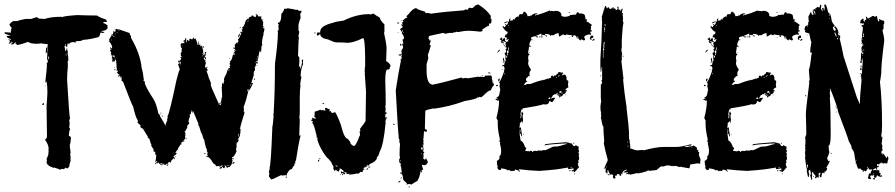

<svg xmlns="http://www.w3.org/2000/svg" viewBox="-20 -770 4085 876"><path d="M32.2 -576.2 34.2 -580.1Q28.3 -580.1 28.3 -576.2ZM198.2 -498Q202.1 -498 204.1 -511.7H200.2ZM282.2 -515.6V-525.4H280.3V-515.6ZM280.3 -564.5V-568.4Q276.4 -567.9 276.4 -564.5ZM32.2 -576.2V-574.2L18.6 -570.3L24.4 -578.1V-585.9Q18.6 -585.9 18.6 -589.8L22.5 -591.8Q22.9 -587.9 26.4 -587.9H30.3Q30.3 -591.8 12.7 -599.6L10.7 -603.5V-605.5Q18.6 -607.4 26.4 -607.4V-609.4Q1 -613.8 1 -619.1V-623Q6.8 -623 30.3 -621.1Q30.3 -625 28.3 -628.9L32.2 -630.9L30.3 -634.8V-636.7L34.2 -642.6Q29.8 -643.6 22.5 -658.2Q35.2 -673.8 42 -673.8H59.6Q64.9 -677.7 96.7 -683.6H122.1L145.5 -691.4Q155.3 -690.4 155.3 -685.5Q174.8 -683.6 184.6 -683.6Q210.9 -693.4 260.7 -693.4L264.6 -691.4Q264.6 -696.3 331.1 -701.2Q387.2 -699.2 422.9 -699.2Q438 -688.5 461.9 -681.6L467.8 -673.8V-669.9H452.1V-664.1Q461.4 -663.1 471.7 -652.3L469.7 -648.4Q471.7 -644.5 471.7 -642.6Q465.3 -628.9 442.4 -628.9V-627Q456.1 -625 456.1 -621.1Q451.7 -621.1 448.2 -619.1Q444.8 -621.1 438.5 -621.1Q434.6 -599.6 424.8 -599.6Q389.6 -589.8 356.4 -587.9Q356.4 -582 323.2 -582V-580.1H327.1V-576.2H321.3Q319.3 -576.2 319.3 -578.1Q295.9 -578.1 295.9 -568.4H292V-574.2Q288.1 -574.2 286.1 -558.6Q288.1 -558.6 288.1 -556.6L284.2 -554.7Q281.2 -562.5 278.3 -562.5Q274.4 -562 274.4 -558.6Q278.3 -540.5 278.3 -537.1Q281.7 -537.1 284.2 -546.9Q282.2 -546.9 282.2 -548.8H286.1Q288.1 -535.6 290 -531.2Q290 -529.3 288.1 -529.3Q292 -513.7 292 -494.1L288.1 -488.3L290 -476.6Q290 -474.6 288.1 -474.6L290 -470.7Q286.1 -434.6 286.1 -406.2Q295.9 -235.4 299.8 -230.5Q295.9 -222.7 295.9 -218.8L297.9 -207Q295.9 -193.8 295.9 -185.5Q299.8 -185.5 299.8 -179.7Q295.4 -174.3 293.9 -150.4Q303.7 -148.4 303.7 -138.7Q301.8 -116.7 297.9 -105.5Q299.8 -102.1 299.8 -97.7H297.9Q301.8 -88.9 301.8 -72.3Q301.8 -66.4 299.8 -66.4L301.8 -56.6V-35.2Q301.8 -33.2 295.9 -15.6Q297.9 -15.6 297.9 -13.7Q290.5 -2 288.1 -2H284.2L278.3 -5.9Q277.8 -0.5 268.6 2L264.6 0Q256.8 3.9 251 3.9Q251 1 231.4 -3.9Q231.4 -5.9 229.5 -5.9L225.6 -3.9Q192.4 -14.2 192.4 -31.2Q194.3 -35.2 194.3 -37.1L192.4 -46.9Q194.8 -46.9 200.2 -64.5H202.1Q202.1 -66.4 200.2 -66.4Q202.1 -77.1 202.1 -82L200.2 -85.9L202.1 -89.8Q202.1 -108.9 186.5 -130.9Q186.5 -136.7 188.5 -136.7Q194.3 -136.7 194.3 -150.4Q192.4 -251 192.4 -287.1Q196.3 -332.5 196.3 -351.6Q196.3 -378.9 192.4 -398.4H190.4V-394.5H186.5Q194.3 -459.5 194.3 -474.6Q192.4 -478.5 192.4 -480.5Q198.2 -482.4 198.2 -493.2Q198.2 -498 194.3 -498Q196.3 -521.5 196.3 -529.3Q196.3 -533.2 192.4 -533.2V-527.3H188.5L190.4 -552.7H194.3Q194.3 -548.8 196.3 -535.2H198.2V-537.1Q196.3 -547.9 196.3 -554.7L198.2 -568.4Q171.9 -570.8 167 -572.3Q156.2 -570.3 149.4 -570.3Q118.7 -570.3 110.4 -578.1H104.5Q81.1 -568.4 57.6 -564.5Q57.6 -567.4 49.8 -572.3Q51.8 -576.2 51.8 -578.1H49.8Q43 -566.4 32.2 -566.4V-572.3Q38.1 -572.3 38.1 -578.1L34.2 -576.2ZM176.8 -291H172.9Q172.9 -298.8 176.8 -298.8H180.7V-294.9Q180.7 -291 176.8 -291ZM188.5 -377H184.6V-378.9H188.5Z M987.8 -302.7V-300.8Q983.9 -295.9 983.9 -293L980 -294.9H978V-293L987.8 -291L989.7 -300.8Q989.7 -302.7 987.8 -302.7ZM1026.9 -13.7V-15.6H1015.1V-13.7ZM1005.4 -13.7V-17.6H1003.4V-13.7ZM718.3 -19.5V-25.4H712.4V-21.5Q714.4 -21.5 718.3 -19.5ZM696.8 -27.3V-35.2H692.9V-33.2Q694.8 -29.3 694.8 -27.3ZM1067.9 -146.5V-150.4H1065.9V-146.5ZM1069.8 -152.3V-160.2H1067.9Q1067.9 -155.8 1065.9 -152.3ZM735.8 -195.3V-199.2H733.9V-195.3ZM853 -263.7V-267.6H851.1V-263.7ZM1124.5 -378.9Q1124.5 -380.9 1126.5 -384.8H1122.6V-378.9ZM1022.9 -447.3Q1026.9 -447.3 1026.9 -453.1H1022.9ZM806.2 -472.7V-474.6H802.2V-472.7ZM1147.9 -482.4V-486.3H1146V-482.4ZM804.2 -478.5V-488.3H798.3L800.3 -478.5ZM507.3 -500V-502H503.4V-500ZM1153.8 -494.1V-503.9H1151.9V-494.1ZM1155.8 -507.8V-513.7H1153.8V-507.8ZM907.7 -513.7Q907.7 -517.6 903.8 -517.6V-513.7ZM503.4 -507.8 501.5 -517.6 491.7 -515.6V-513.7Q495.1 -513.7 501.5 -507.8ZM903.8 -523.4V-527.3H901.9V-523.4ZM812 -558.6V-562.5H810.1V-558.6ZM821.8 -580.1V-584H819.8V-580.1ZM489.7 -585.9V-589.8H487.8V-585.9ZM501.5 -601.6V-607.4Q497.6 -606.9 497.6 -603.5ZM495.6 -605.5V-611.3H493.7V-605.5ZM507.3 -613.3V-617.2H505.4V-613.3ZM517.1 -621.1V-623H513.2V-621.1ZM524.9 -628.9V-630.9H521V-628.9ZM1112.8 -671.9V-673.8H1108.9V-671.9ZM1112.8 -675.8V-679.7H1110.8V-675.8ZM987.8 -302.7Q991.7 -320.3 991.7 -326.2H993.7Q991.7 -361.8 991.7 -371.1L993.7 -390.6H997.6V-386.7H999.5Q1001.5 -400.9 1003.4 -404.3H1001.5Q1001.5 -414.6 1013.2 -433.6Q1019.5 -459 1024.9 -459H1028.8V-464.8L1026.9 -468.8Q1030.8 -468.8 1030.8 -472.7Q1030.8 -476.6 1026.9 -476.6Q1028.3 -484.4 1030.8 -484.4L1028.8 -488.3V-490.2Q1036.6 -490.2 1042.5 -519.5L1046.4 -521.5L1050.3 -519.5Q1050.3 -523.9 1052.2 -527.3V-529.3H1050.3Q1050.3 -523.4 1046.4 -523.4V-529.3Q1046.9 -533.2 1050.3 -533.2Q1050.3 -531.2 1052.2 -531.2V-535.2H1048.3Q1048.3 -541 1052.2 -541V-537.1H1054.2Q1054.2 -548.8 1044.4 -548.8V-552.7H1046.4L1050.3 -550.8L1052.2 -558.6Q1050.3 -562.5 1050.3 -564.5L1060.1 -576.2H1062V-572.3H1064Q1064 -580.1 1067.9 -580.1Q1065.9 -589.8 1065.9 -591.8Q1071.8 -591.8 1081.5 -621.1H1075.7V-625H1081.5L1085.4 -623V-628.9L1081.5 -634.8Q1085.4 -636.7 1087.4 -636.7V-638.7L1083.5 -644.5Q1092.8 -644.5 1101.1 -675.8L1110.8 -685.5Q1114.7 -683.6 1116.7 -683.6L1114.7 -687.5Q1114.7 -690.4 1120.6 -693.4H1126.5Q1128.4 -697.3 1128.4 -699.2H1134.3Q1134.3 -694.8 1146 -691.4Q1146 -694.3 1149.9 -699.2L1146 -705.1H1149.9Q1157.7 -701.2 1157.7 -695.3H1169.4L1173.3 -693.4Q1171.4 -689.5 1171.4 -685.5Q1181.2 -672.9 1181.2 -664.1L1179.2 -660.2H1181.2Q1179.2 -656.2 1179.2 -652.3Q1179.2 -648.4 1185.1 -648.4V-644.5L1181.2 -646.5L1179.2 -642.6L1187 -638.7Q1183.6 -619.1 1181.2 -619.1L1183.1 -615.2Q1175.3 -590.3 1175.3 -572.3L1177.2 -562.5Q1173.3 -562.5 1173.3 -560.1Q1173.3 -557.6 1171.4 -533.2H1167.5V-541Q1163.1 -541 1155.8 -490.2H1153.8L1149.9 -492.2V-486.3H1155.8V-480.5H1153.8L1149.9 -482.4Q1145.5 -462.9 1142.1 -462.9L1144 -453.1Q1144 -448.2 1138.2 -443.4Q1140.1 -439.5 1140.1 -437.5L1136.2 -439.5L1138.2 -429.7Q1138.2 -424.8 1132.3 -412.1Q1134.3 -412.1 1134.3 -410.2Q1130.9 -410.2 1126.5 -390.6Q1130.4 -390.6 1134.3 -392.6V-390.6Q1119.1 -355.5 1112.8 -355.5V-357.4Q1114.7 -361.3 1114.7 -363.3Q1108.9 -363.3 1108.9 -359.4V-353.5H1112.8Q1103 -311 1091.3 -281.2L1093.3 -271.5L1091.3 -261.7Q1095.2 -261.2 1095.2 -257.8V-253.9Q1075.7 -193.8 1075.7 -183.6Q1073.7 -183.6 1073.7 -181.6H1077.6Q1077.6 -144 1064 -134.8Q1065.9 -134.8 1069.8 -132.8Q1065.4 -119.1 1062 -119.1Q1062 -121.1 1060.1 -121.1Q1060.1 -107.4 1058.1 -107.4L1060.1 -103.5Q1056.2 -85.9 1056.2 -84Q1060.1 -84 1060.1 -82Q1048.8 -52.7 1038.6 -52.7V-46.9H1040.5Q1044.4 -48.8 1046.4 -48.8Q1046.4 -43 1042.5 -43Q1042.5 -44.9 1040.5 -44.9L1038.6 -41Q1038.6 -40 1042.5 -35.2Q1038.6 -34.7 1038.6 -31.2Q1038.6 -29.3 1040.5 -29.3Q1031.2 -7.8 1024.9 -7.8H1019V-3.9Q1014.2 -3.9 1011.2 -9.8L1013.2 -13.7H1007.3Q1007.3 -10.3 1003.4 -2Q995.6 -3.9 995.6 -9.8H993.7Q993.7 0 981.9 0Q981.9 -7.8 985.8 -7.8Q985.8 -5.9 987.8 -5.9L995.6 -15.6V-17.6Q983.9 -11.2 983.9 -7.8H981.9V-13.7H980L976.1 -11.7V-13.7L972.2 -11.7H966.3Q966.3 -17.1 952.6 -25.4Q936.5 -54.7 925.3 -54.7Q925.3 -52.7 923.3 -52.7L921.4 -56.6Q929.2 -59.6 929.2 -62.5H925.3L927.2 -74.2Q923.3 -80.6 923.3 -85.9Q925.3 -85.9 925.3 -87.9Q919.4 -87.9 911.6 -132.8Q908.2 -132.8 901.9 -158.2Q897.5 -161.1 888.2 -195.3Q884.3 -195.3 884.3 -203.1H886.2L860.8 -263.7H858.9V-255.9Q855 -255.9 855 -261.7H851.1V-252Q851.1 -248 845.2 -248Q845.2 -243.7 847.2 -240.2L841.3 -224.6Q843.3 -220.7 843.3 -218.8L839.4 -220.7V-214.8Q843.3 -214.8 843.3 -212.9Q841.3 -209 841.3 -207Q843.3 -207 843.3 -205.1Q840.8 -205.1 833.5 -195.3Q833.5 -193.4 835.4 -193.4Q833 -182.1 825.7 -173.8Q827.6 -173.8 827.6 -171.9H821.8L827.6 -160.2H823.7L825.7 -156.2V-150.4Q825.7 -148.4 823.7 -148.4Q825.7 -144.5 825.7 -140.6Q821.8 -130.9 817.9 -130.9V-127H821.8V-125Q811 -125 806.2 -117.2L808.1 -113.3Q808.1 -109.4 804.2 -109.4Q804.2 -111.3 802.2 -111.3Q802.2 -105.5 792.5 -93.8V-87.9Q788.6 -87.9 780.8 -74.2V-72.3H786.6Q783.7 -63.5 774.9 -60.5Q774.9 -59.6 771 -54.7L774.9 -52.7Q774.9 -48.3 763.2 -39.1L757.3 -27.3H755.4V-31.2H749.5Q749.5 -21.5 735.8 -21.5L737.8 -17.6H731.9Q724.1 -21 724.1 -25.4H722.2Q722.2 -19 720.2 -15.6Q710 -17.6 702.6 -29.3Q702.6 -26.4 694.8 -23.4L689 -33.2Q692.9 -47.9 692.9 -64.5H687L689 -74.2Q684.1 -80.1 679.2 -80.1Q681.2 -84 681.2 -87.9Q669.4 -103.5 669.4 -109.4Q671.4 -109.4 671.4 -111.3Q667.5 -111.3 661.6 -136.7Q656.7 -140.6 653.8 -140.6Q653.8 -144.5 655.8 -144.5L630.4 -185.5Q630.4 -183.6 628.4 -183.6L618.7 -191.4L622.6 -193.4Q622.6 -198.2 606.9 -210.9L608.9 -214.8V-220.7Q599.1 -232.4 587.4 -283.2Q577.6 -301.3 542.5 -394.5Q540 -400.4 534.7 -400.4V-419.9L528.8 -416H526.9V-419.9H530.8Q530.8 -423.8 526.9 -423.8L521 -419.9L519 -423.8V-425.8H524.9V-429.7Q519 -429.7 513.2 -441.4H517.1V-449.2L513.2 -447.3H511.2Q511.2 -449.2 513.2 -453.1Q511.2 -460 511.2 -482.4Q509.3 -482.4 509.3 -484.4L511.2 -488.3Q508.8 -498 505.4 -498Q505.4 -496.1 503.4 -496.1Q505.4 -492.2 505.4 -488.3L499.5 -492.2H497.6V-486.3Q492.7 -490.2 491.7 -490.2Q493.7 -500 493.7 -503.9L489.7 -502Q489.7 -507.8 491.7 -507.8Q489.3 -521 485.8 -525.4L487.8 -529.3L481.9 -541V-543H487.8Q487.8 -548.8 481.9 -548.8V-554.7L489.7 -548.8L491.7 -552.7Q491.7 -563 481.9 -576.2Q481.9 -580.1 476.1 -580.1V-582H480Q478 -585.9 478 -589.8L489.7 -609.4V-615.2L493.7 -613.3H495.6L497.6 -628.9H501.5V-623Q507.3 -623 507.3 -632.8H503.4V-634.8Q511.2 -634.8 511.2 -638.7Q517.1 -636.7 517.1 -634.8L521 -636.7L571.8 -619.1Q571.8 -607.4 577.6 -607.4V-597.7Q620.1 -524.9 626.5 -459Q632.8 -439 636.2 -406.2Q634.3 -402.3 634.3 -400.4Q642.1 -399.4 642.1 -394.5H640.1Q640.1 -379.4 681.2 -316.4Q693.4 -296.4 702.6 -252Q704.6 -252 706.5 -246.1L710.4 -248H712.4L708.5 -242.2Q731.9 -204.6 731.9 -201.2H735.8Q735.8 -203.6 743.7 -222.7Q741.7 -226.6 741.7 -228.5Q745.6 -228.5 745.6 -232.4Q743.7 -236.3 743.7 -238.3Q752.9 -250.5 784.7 -402.3Q794.4 -442.9 800.3 -453.1L792.5 -476.6L796.4 -478.5Q796.4 -482.4 792.5 -492.2L796.4 -494.1V-492.2Q806.2 -493.7 806.2 -505.9H802.2Q802.7 -509.8 806.2 -509.8Q806.2 -507.8 808.1 -507.8V-513.7Q804.2 -513.7 804.2 -515.6L806.2 -519.5Q804.2 -522.9 804.2 -527.3Q804.2 -530.3 810.1 -533.2L808.1 -537.1L810.1 -550.8Q804.2 -550.8 804.2 -568.4Q808.1 -568.4 808.1 -574.2H812V-570.3L817.9 -574.2L821.8 -572.3V-574.2Q817.9 -579.1 817.9 -580.1V-585.9Q825.7 -585.9 825.7 -595.7H829.6V-576.2Q833.5 -576.2 833.5 -587.9H837.4V-584Q841.3 -584 845.2 -585.9L843.3 -589.8Q843.8 -593.8 847.2 -593.8L856.9 -589.8Q860.8 -594.7 860.8 -597.7H864.7V-591.8H868.7V-595.7H870.6Q877 -585.9 882.3 -564.5H886.2L884.3 -568.4L886.2 -578.1Q884.3 -578.1 884.3 -580.1H888.2V-564.5L894 -568.4V-558.6H896L901.9 -562.5L903.8 -558.6Q899.9 -558.1 899.9 -554.7Q901.9 -554.7 905.8 -552.7L903.8 -548.8Q903.8 -545.9 907.7 -541H905.8L907.7 -537.1L905.8 -533.2H907.7L905.8 -529.3L909.7 -523.4H905.8V-519.5L909.7 -521.5Q909.7 -519.5 911.6 -519.5L915.5 -525.4Q913.6 -529.3 913.6 -531.2L917.5 -533.2L921.4 -531.2L917.5 -523.4Q919.4 -519.5 919.4 -517.6Q915.5 -515.6 913.6 -515.6V-513.7L919.4 -505.9V-500H915.5Q915.5 -507.8 909.7 -507.8Q909.7 -496.1 917.5 -496.1Q917.5 -492.2 915.5 -492.2Q919.4 -485.8 919.4 -482.4Q915.5 -470.2 915.5 -466.8Q917.5 -462.9 917.5 -460.9Q921.4 -462.9 925.3 -462.9L923.3 -459V-457L929.2 -449.2L925.3 -447.3Q925.3 -449.2 923.3 -449.2V-441.4Q925.3 -441.4 933.1 -414.1Q942.9 -393.1 942.9 -384.8H940.9Q940.9 -377.4 978 -296.9H981.9Q981.9 -302.7 987.8 -302.7ZM745.6 -13.7Q741.7 -15.6 739.7 -15.6V-17.6Q742.7 -17.6 747.6 -21.5V-17.6ZM690.9 -21.5H687Q687 -27.3 690.9 -27.3ZM1042.5 -21.5H1040.5Q1043 -30.8 1048.3 -31.2L1050.3 -27.3ZM774.9 -43V-50.8H778.8L776.9 -46.9Q778.8 -46.9 778.8 -44.9ZM780.8 -54.7Q776.9 -54.7 776.9 -58.6H780.8ZM913.6 -66.4 911.6 -70.3 915.5 -72.3 917.5 -68.4ZM831.5 -134.8H827.6V-138.7H831.5ZM722.2 -238.3H718.3V-242.2H722.2ZM712.4 -252V-255.9H716.3Q716.3 -252 712.4 -252ZM1140.1 -406.2H1138.2Q1138.2 -412.1 1142.1 -412.1L1144 -408.2ZM503.4 -449.2 501.5 -453.1 505.4 -455.1 507.3 -451.2ZM503.4 -459H501.5V-462.9H503.4ZM929.2 -462.9H925.3V-464.8H929.2ZM1153.8 -470.7H1149.9V-472.7H1153.8ZM1028.8 -502H1026.9V-505.9H1028.8ZM909.7 -552.7H905.8V-558.6H909.7ZM1067.9 -601.6H1065.9V-603.5Q1070.8 -617.2 1073.7 -617.2V-613.3Q1073.7 -603 1067.9 -601.6ZM1073.7 -640.6Q1073.7 -646.5 1077.6 -646.5V-644.5Q1077.6 -640.6 1073.7 -640.6ZM1181.2 -681.6H1177.2V-683.6H1181.2Z M1291 -732.4Q1320.3 -728.5 1332 -724.6Q1335.9 -726.6 1337.9 -726.6Q1337.9 -723.6 1343.8 -720.7H1355.5V-714.8L1349.6 -707L1351.6 -687.5Q1347.7 -681.6 1341.8 -658.2V-630.9L1345.7 -625L1341.8 -607.4Q1341.8 -601.1 1343.8 -597.7Q1341.8 -592.3 1339.8 -513.7Q1342.8 -513.7 1345.7 -507.8V-484.4L1343.8 -464.8L1349.6 -468.8V-457Q1354 -457 1357.4 -482.4V-498H1359.4Q1363.3 -497.6 1363.3 -494.1L1361.3 -482.4L1363.3 -478.5Q1351.6 -452.6 1351.6 -421.9L1355.5 -419.9Q1351.6 -403.8 1349.6 -382.8Q1349.6 -380.9 1351.6 -380.9Q1347.7 -361.8 1347.7 -324.2V-259.8Q1347.7 -249 1345.7 -232.4Q1347.7 -229.5 1347.7 -220.7H1345.7Q1345.7 -218.8 1347.7 -218.8Q1345.7 -182.6 1345.7 -166V-150.4L1349.6 -152.3H1351.6Q1341.8 -115.7 1330.1 -37.1L1326.2 -35.2L1328.1 -31.2L1326.2 -27.3Q1328.1 -27.3 1328.1 -25.4Q1324.2 -23.4 1322.3 -23.4Q1324.2 -19.5 1324.2 -17.6Q1314.5 -6.8 1314.5 -3.9Q1314.5 -1 1306.6 3.9Q1306.6 2 1304.7 2Q1290 16.1 1287.1 31.2H1283.2V27.3Q1277.3 29.3 1277.3 31.2L1273.4 29.3Q1271.5 29.3 1271.5 31.2L1261.7 29.3Q1224.1 48.8 1216.8 48.8Q1216.8 46.9 1207 35.2V33.2L1209 21.5Q1207 17.6 1207 15.6Q1207 12.2 1210.9 0L1209 -3.9Q1215.8 -3.9 1222.7 -193.4Q1224.6 -193.4 1228.5 -242.2Q1228.5 -244.1 1226.6 -244.1L1228.5 -253.9Q1234.4 -353.5 1234.4 -476.6H1236.3Q1236.3 -478.5 1234.4 -478.5Q1248 -576.2 1248 -623Q1246.1 -627 1246.1 -628.9Q1249 -628.9 1252 -636.7Q1250 -640.6 1250 -642.6H1252L1250 -646.5V-650.4L1252 -660.2H1248V-666Q1263.7 -666 1263.7 -707Q1273.4 -716.3 1277.3 -730.5H1283.2L1287.1 -728.5Q1287.6 -732.4 1291 -732.4ZM1289.1 35.2V37.1Q1289.1 41 1285.2 41H1283.2V37.1Q1285.2 37.1 1289.1 35.2Z M1683.1 -707.5H1685.1Q1692.9 -700.2 1712.4 -689.9Q1714.8 -676.8 1733.9 -658.7V-623.5Q1733.9 -621.6 1731.9 -621.6Q1743.7 -567.9 1743.7 -549.3Q1743.7 -540.5 1741.7 -490.7Q1752.9 -486.3 1761.2 -473.1V-467.3Q1761.2 -463.4 1757.3 -463.4L1759.3 -459.5Q1759.3 -456.5 1751.5 -451.7Q1747.6 -453.6 1745.6 -453.6Q1737.8 -443.4 1737.8 -404.8Q1739.7 -338.9 1739.7 -328.6H1737.8L1739.7 -324.7V-293.5L1737.8 -281.7Q1739.7 -278.3 1739.7 -273.9Q1737.8 -263.2 1737.8 -258.3Q1743.7 -258.3 1743.7 -254.4Q1743.7 -248.5 1737.8 -248.5V-236.8L1739.7 -232.9L1743.7 -234.9H1745.6L1737.8 -215.3Q1737.8 -213.4 1739.7 -213.4Q1730 -106.9 1712.4 -78.6Q1706.1 -53.2 1698.7 -53.2L1700.7 -49.3Q1693.8 -31.2 1667.5 -22Q1666 -22 1663.6 -14.2Q1659.7 -16.1 1657.7 -16.1Q1657.7 -14.2 1655.8 -14.2V-18.1H1653.8V-10.3Q1645 -4.4 1638.2 -4.4V-0.5H1642.1V3.4Q1634.3 3.9 1634.3 15.1H1628.4L1624.5 13.2Q1621.1 20 1612.8 22.9Q1608.9 21 1606.9 21Q1603 24.4 1573.7 26.9V22.9H1571.8Q1569.8 22.9 1569.8 24.9Q1566.4 22.9 1560.1 22.9V21L1562 17.1Q1560.5 17.1 1550.3 15.1H1548.3V17.1Q1554.2 17.1 1554.2 21V24.9H1548.3Q1548.3 21.5 1544.4 19L1540.5 21H1536.6L1534.7 13.2L1538.6 11.2Q1539.1 15.1 1542.5 15.1H1544.4Q1548.3 15.1 1548.3 11.2Q1548.3 9.3 1534.7 -0.5H1528.8V1.5L1530.8 5.4Q1527.8 5.4 1524.9 13.2Q1522 13.2 1513.2 5.4H1509.3V9.3H1505.4Q1499.5 -2.9 1499.5 -6.3H1503.4L1493.7 -23.9Q1493.7 -31.2 1470.2 -53.2Q1442.9 -87.4 1429.2 -127.4V-133.3H1427.2V-135.3Q1427.2 -137.2 1429.2 -137.2Q1429.2 -143.1 1423.3 -143.1L1425.3 -147Q1411.1 -209.5 1403.8 -209.5L1407.7 -215.3V-217.3Q1399.9 -217.3 1399.9 -221.2V-223.1Q1403.3 -223.1 1405.8 -227.1L1403.8 -231V-232.9H1405.8Q1412.1 -229 1417.5 -229H1421.4Q1419.4 -235.4 1413.6 -236.8L1415.5 -246.6V-260.3Q1436.5 -266.1 1440.9 -270L1446.8 -266.1L1450.7 -268.1Q1454.6 -268.1 1464.4 -264.2V-266.1L1462.4 -275.9L1466.3 -277.8H1468.3Q1477.5 -272 1483.9 -272V-266.1L1481.9 -262.2H1483.9L1487.8 -264.2Q1491.7 -255.4 1495.6 -254.4L1509.3 -258.3Q1521.5 -238.8 1534.7 -201.7Q1550.8 -137.2 1565.9 -137.2Q1574.2 -127.9 1579.6 -119.6Q1577.6 -119.6 1577.6 -117.7Q1587.4 -104 1597.2 -104Q1608.4 -115.2 1620.6 -150.9Q1622.6 -150.9 1622.6 -152.8V-156.7L1620.6 -170.4Q1624.5 -170.4 1624.5 -174.3Q1622.6 -177.7 1622.6 -182.1Q1647.9 -214.4 1647.9 -219.2Q1647.9 -261.7 1649.9 -352.1L1644 -438H1646L1644 -441.9V-451.7Q1644 -453.6 1646 -453.6Q1646 -455.6 1644 -455.6L1646 -469.2V-508.3Q1645 -596.2 1636.2 -596.2Q1592.3 -574.7 1565.9 -574.7Q1539.6 -576.7 1521 -576.7H1515.1Q1504.9 -576.7 1476.1 -590.3Q1440.9 -595.7 1440.9 -615.7H1439Q1439 -612.8 1431.2 -607.9H1429.2Q1425.3 -607.9 1425.3 -611.8L1427.2 -621.6H1440.9V-625.5Q1440.9 -652.8 1501.5 -666.5Q1508.3 -670.9 1548.3 -676.3Q1606.9 -705.6 1665.5 -705.6Q1667.5 -705.6 1671.4 -703.6Q1677.7 -707.5 1683.1 -707.5ZM1413.6 -621.6H1419.4V-617.7H1417.5Q1413.6 -617.7 1413.6 -621.6ZM1454.6 -299.3H1458.5V-295.4H1450.7Q1451.2 -299.3 1454.6 -299.3ZM1737.8 -229V-225.1H1739.7V-229ZM1440.9 -49.3V-43.5H1437V-45.4Q1437.5 -49.3 1440.9 -49.3ZM1435.1 -41.5Q1435.1 -39.6 1437 -39.6Q1435.1 -36.1 1435.1 -31.7Q1431.2 -31.7 1431.2 -35.6V-37.6Q1431.6 -41.5 1435.1 -41.5ZM1511.2 -18.1V-16.1Q1511.2 -13.2 1519 -8.3H1521Q1521 -10.7 1511.2 -18.1ZM1644 -10.3V-8.3H1647.9V-10.3ZM1669.4 -12.2V-10.3Q1669.4 -7.3 1663.6 -4.4H1661.6Q1661.6 -7.3 1669.4 -12.2ZM1657.7 -10.3H1661.6V-6.3Q1657.7 -6.3 1657.7 -10.3ZM1657.7 -2.4H1659.7V-0.5Q1659.7 2.4 1651.9 5.4V3.4Q1651.9 0.5 1657.7 -2.4ZM1542.5 22.9H1546.4Q1544.4 26.9 1544.4 28.8H1540.5Q1542.5 24.9 1542.5 22.9ZM1530.8 24.9H1534.7V26.9H1530.8Z M2160.6 -750.5Q2199.2 -727.1 2219.2 -697.8V-689.9L2217.3 -686Q2223.1 -684.1 2223.1 -682.1L2221.2 -678.2L2223.1 -674.3Q2221.2 -662.6 2217.3 -662.6H2211.4V-652.8Q2205.1 -652.8 2180.2 -635.3Q2182.1 -631.3 2182.1 -629.4Q2175.8 -625.5 2170.4 -625.5Q2135.7 -629.4 2127.4 -629.4H2109.9Q2100.6 -629.4 2068.8 -623.5Q2064.9 -625.5 2063 -625.5Q2056.6 -621.6 2051.3 -621.6Q2051.3 -623.5 2049.3 -623.5Q2049.3 -619.6 2045.4 -619.6H2029.8Q2024.9 -619.6 2012.2 -615.7Q2005.9 -619.6 2000.5 -619.6L1938 -606L1934.1 -594.2Q1938.5 -594.2 1939.9 -584.5L1943.8 -586.4Q1943.8 -584.5 1945.8 -584.5Q1939.9 -568.8 1939.9 -564.9Q1943.8 -563 1945.8 -563Q1936 -528.3 1932.1 -520Q1934.1 -509.3 1934.1 -504.4L1926.3 -477.1V-449.7Q1926.3 -392.6 1947.8 -385.3L1951.7 -383.3Q1993.2 -391.1 2086.4 -416.5Q2086.9 -412.6 2090.3 -412.6L2107.9 -414.6Q2109.9 -414.6 2113.8 -412.6L2162.6 -420.4L2166.5 -418.5Q2168.5 -418.5 2172.4 -420.4Q2180.2 -418.5 2186 -418.5Q2193.8 -420.4 2193.8 -426.3L2197.8 -424.3L2209.5 -426.3V-424.3L2213.4 -426.3Q2215.3 -426.3 2215.3 -424.3L2219.2 -426.3Q2223.1 -426.3 2225.1 -412.6H2223.1Q2227.1 -404.8 2227.1 -398.9Q2225.1 -398.9 2225.1 -397H2231V-395H2227.1V-391.1Q2232.9 -391.1 2232.9 -387.2V-379.4Q2228 -379.4 2219.2 -357.9Q2208 -357.9 2184.1 -332.5L2176.3 -326.7H2170.4L2166.5 -328.6Q2166.5 -324.7 2162.6 -324.7L2158.7 -326.7Q2158.7 -318.4 2100.1 -309.1Q2033.2 -284.2 1959.5 -273.9V-275.9Q1923.8 -269 1920.4 -264.2Q1920.4 -242.2 1918.5 -182.1Q1927.2 -178.2 1928.2 -174.3L1926.3 -170.4Q1928.2 -170.4 1928.2 -168.5H1926.3Q1924.3 -168.5 1924.3 -170.4L1920.4 -168.5L1914.6 -172.4Q1912.6 -133.3 1910.6 -133.3Q1912.6 -129.9 1912.6 -125.5L1910.6 -121.6Q1912.6 -118.2 1912.6 -113.8V-109.9L1908.7 -111.8V-107.9Q1912.6 -98.1 1912.6 -82.5Q1908.7 -84.5 1906.7 -84.5L1916.5 -72.8Q1914.6 -72.8 1910.6 -70.8L1912.6 -66.9V-64.9Q1912.6 -63 1910.6 -63L1912.6 -59.1V-53.2L1908.7 -47.4Q1916.5 -46.4 1916.5 -41.5H1920.4Q1920.4 -47.4 1924.3 -47.4Q1932.1 -32.7 1932.1 -29.8Q1926.3 -16.1 1914.6 -16.1L1904.8 -18.1V-16.1Q1910.6 2.4 1910.6 3.4L1902.8 7.3L1904.8 11.2V17.1Q1900.9 17.1 1900.9 11.2H1898.9Q1894.5 41 1883.3 56.2Q1867.7 64 1857.9 71.8L1848.1 69.8H1844.2L1834.5 71.8V69.8L1836.4 65.9Q1818.8 51.8 1818.8 46.4Q1818.8 21 1805.2 21V17.1H1807.1L1811 19L1813 15.1Q1811 -7.8 1807.1 -16.1Q1809.1 -19.5 1809.1 -23.9Q1801.3 -23.9 1801.3 -37.6V-43.5Q1801.8 -47.4 1805.2 -47.4L1803.2 -61V-72.8Q1803.2 -88.4 1805.2 -113.8L1801.3 -123.5Q1801.3 -125.5 1803.2 -125.5Q1801.3 -141.1 1797.4 -141.1L1799.3 -145Q1795.4 -171.9 1785.6 -357.9Q1799.3 -447.8 1809.1 -492.7Q1807.1 -496.6 1807.1 -498.5Q1810.1 -498.5 1813 -504.4L1811 -514.2L1813 -518.1Q1813 -520 1811 -520L1813 -529.8Q1813 -531.7 1811 -535.6Q1813.5 -544.9 1818.8 -551.3V-559.1Q1814.9 -563 1814.9 -570.8H1820.8Q1820.8 -572.8 1816.9 -586.4V-590.3Q1822.8 -590.3 1822.8 -594.2V-598.1Q1822.8 -605 1813 -619.6Q1818.8 -629.4 1818.8 -635.3L1811 -625.5H1809.1V-633.3Q1805.2 -633.3 1805.2 -637.2Q1816.9 -644 1816.9 -647V-648.9L1809.1 -656.7Q1812.5 -658.7 1818.8 -658.7L1813 -666.5Q1820.8 -669.4 1820.8 -672.4Q1816.9 -672.4 1816.9 -676.3Q1832.5 -689.9 1838.4 -689.9Q1838.4 -693.8 1834.5 -693.8Q1835.4 -699.2 1842.3 -703.6Q1864.3 -732.9 1879.4 -732.9Q1882.3 -726.6 1918.5 -717.3Q1918.5 -712.4 1926.3 -709.5Q1928.2 -709.5 1928.2 -711.4Q1941.9 -709.5 1945.8 -707.5Q2014.6 -717.3 2098.1 -723.1Q2098.1 -725.1 2104 -727.1L2113.8 -725.1Q2117.7 -733.9 2121.6 -734.9Q2123 -734.9 2133.3 -732.9Q2137.7 -732.9 2150.9 -746.6Q2155.8 -746.6 2160.6 -750.5ZM1809.1 -678.2H1813V-676.3H1809.1ZM1797.4 -668.5H1801.3V-666.5H1797.4ZM1791.5 -666.5H1795.4Q1799.3 -666 1799.3 -662.6L1795.4 -660.6V-664.6L1791.5 -662.6ZM1818.8 -623.5V-619.6H1820.8V-623.5ZM1795.4 -623.5H1797.4V-619.6H1795.4ZM1809.1 -570.8 1811 -566.9V-561H1807.1Q1805.2 -567.9 1805.2 -568.8ZM1807.1 -523.9 1809.1 -520V-516.1H1807.1Q1805.2 -516.1 1805.2 -518.1L1801.3 -516.1H1799.3V-518.1Q1799.3 -521 1807.1 -523.9ZM2207.5 -439.9 2217.3 -438V-434.1L2207.5 -436ZM2178.2 -426.3H2182.1V-422.4H2178.2ZM1773.9 -205.6H1775.9Q1779.8 -205.1 1779.8 -201.7V-199.7H1777.8Q1773.9 -199.7 1773.9 -203.6ZM1912.6 -109.9H1914.6V-106H1912.6ZM1902.8 -98.1 1900.9 -88.4H1908.7V-94.2Q1908.7 -98.1 1904.8 -98.1ZM1900.9 -70.8V-66.9H1902.8V-70.8ZM1805.2 -39.6V-33.7H1807.1V-39.6ZM1813 38.6V40.5Q1813 44.4 1809.1 44.4H1807.1Q1807.1 41.5 1813 38.6ZM1805.2 54.2H1807.1V56.2Q1807.1 59.1 1799.3 64L1797.4 60.1ZM1844.2 79.6H1848.1V85.4H1844.2L1846.2 81.5Q1844.2 81.5 1844.2 79.6Z M2489.3 -722.7V-718.8Q2491.2 -718.8 2495.1 -720.7Q2505.4 -718.8 2506.8 -718.8L2514.6 -720.7Q2535.6 -720.7 2542 -705.1Q2542 -703.1 2540 -703.1Q2540 -693.4 2559.6 -693.4Q2577.1 -694.8 2585 -703.1Q2586.9 -703.1 2586.9 -701.2L2596.7 -703.1H2608.4Q2608.4 -708.5 2614.3 -714.8Q2622.1 -712.9 2622.1 -707Q2624 -707 2624 -709Q2649.4 -709 2649.4 -695.3Q2651.4 -687.5 2651.4 -681.6H2653.3L2657.2 -683.6V-675.8L2655.3 -671.9Q2661.6 -671.9 2680.7 -656.2Q2676.8 -648.4 2674.8 -648.4L2676.8 -644.5V-642.6L2674.8 -632.8Q2678.7 -630.9 2680.7 -630.9V-627Q2672.9 -627 2672.9 -623Q2676.8 -615.2 2676.8 -611.3H2672.9Q2670.9 -611.3 2670.9 -613.3Q2645.5 -609.9 2645.5 -599.6Q2649.4 -593.3 2649.4 -587.9L2645.5 -585.9H2641.6Q2636.7 -589.8 2635.7 -589.8H2629.9V-585.9H2627.9Q2618.2 -590.8 2618.2 -599.6H2614.3L2610.4 -597.7Q2610.4 -609.4 2596.7 -609.4V-605.5L2592.8 -607.4H2590.8V-605.5H2594.7V-601.6H2588.9V-609.4H2586.9Q2577.1 -609.4 2563.5 -613.3Q2563.5 -609.4 2559.6 -609.4H2555.7L2549.8 -613.3L2532.2 -603.5H2530.3Q2530.3 -612.3 2528.3 -615.2Q2530.3 -615.2 2530.3 -617.2Q2526.4 -617.2 2526.4 -619.1Q2512.2 -615.7 2506.8 -609.4H2493.2V-605.5H2491.2Q2491.2 -615.2 2467.8 -615.2L2465.8 -611.3Q2467.8 -611.3 2467.8 -609.4H2465.8L2454.1 -611.3V-607.4H2450.2V-617.2Q2428.7 -607.4 2426.8 -607.4V-603.5H2434.6V-599.6H2428.7Q2425.8 -599.6 2422.9 -605.5Q2403.3 -601.6 2403.3 -597.7V-589.8H2409.2V-585.9H2407.2L2403.3 -587.9Q2395.5 -574.2 2395.5 -568.4V-564.5Q2395.5 -560.5 2401.4 -560.5V-556.6H2397.5L2393.6 -558.6Q2393.6 -551.3 2389.6 -531.2Q2390.6 -523.4 2395.5 -523.4V-519.5Q2389.6 -519.5 2389.6 -503.9L2391.6 -492.2L2389.6 -482.4Q2389.6 -470.2 2401.4 -455.1V-447.3Q2395.5 -447.3 2395.5 -427.7Q2397.5 -423.8 2397.5 -421.9H2393.6L2389.6 -423.8Q2389.6 -418 2379.9 -412.1V-400.4L2383.8 -402.3L2385.7 -398.4Q2376.5 -395 2372.1 -384.8H2370.1V-382.8H2377.9L2383.8 -386.7H2399.4Q2439.5 -402.3 2456.1 -404.3Q2456.1 -406.2 2458 -406.2Q2460 -406.2 2460 -404.3Q2478 -412.1 2481.4 -412.1Q2481.4 -410.2 2483.4 -410.2Q2483.4 -413.1 2495.1 -416Q2493.2 -419.9 2493.2 -421.9L2499 -425.8L2506.8 -419.9Q2506.8 -425.8 2510.7 -425.8H2516.6Q2516.6 -429.7 2526.4 -435.5Q2526.4 -441.4 2530.3 -441.4Q2540 -440.9 2540 -437.5L2543.9 -439.5H2545.9L2549.8 -437.5L2543.9 -427.7V-425.8L2553.7 -429.7Q2565.4 -429.7 2565.4 -406.2V-404.3Q2573.2 -403.3 2573.2 -398.4V-396.5Q2573.2 -394.5 2571.3 -394.5Q2571.3 -392.6 2573.2 -392.6L2571.3 -384.8L2573.2 -371.1Q2559.6 -366.2 2559.6 -357.4L2563.5 -359.4H2565.4V-355.5Q2565.4 -351.6 2559.6 -351.6L2561.5 -347.7Q2561.5 -345.2 2551.8 -339.8Q2551.8 -341.8 2549.8 -341.8Q2549.8 -331.5 2534.2 -328.1V-324.2H2532.2Q2532.2 -335.9 2522.5 -335.9L2524.4 -345.7H2522.5Q2518.6 -345.7 2518.6 -339.8H2514.6L2510.7 -341.8Q2510.7 -337.4 2502.9 -335.9Q2502.9 -333 2493.2 -320.3H2495.1Q2501.5 -324.2 2506.8 -324.2V-322.3L2510.7 -324.2H2512.7V-320.3Q2509.3 -320.3 2502.9 -306.6L2499 -304.7H2495.1Q2490.2 -308.6 2489.3 -308.6H2485.4Q2485.4 -293 2465.8 -293L2461.9 -294.9Q2439.5 -287.1 2364.3 -275.4V-269.5L2360.4 -271.5Q2357.4 -269 2354.5 -248L2356.4 -244.1L2354.5 -234.4V-230.5H2356.4Q2356.4 -235.4 2360.4 -244.1Q2358.4 -251 2358.4 -252Q2360.4 -255.4 2360.4 -259.8H2364.3Q2364.7 -252 2368.2 -252L2364.3 -242.2Q2366.2 -231.4 2366.2 -224.6V-218.8Q2366.2 -216.8 2364.3 -216.8L2366.2 -212.9V-210.9H2362.3V-216.8Q2358.4 -216.8 2350.6 -205.1Q2350.6 -203.1 2352.5 -203.1L2350.6 -193.4V-185.5Q2351.6 -185.5 2356.4 -189.5Q2356.4 -188 2362.3 -148.4H2358.4Q2358.4 -160.2 2350.6 -162.1V-160.2Q2355 -127 2356.4 -127Q2366.2 -127 2376 -97.7Q2377.9 -97.7 2381.8 -95.7L2376 -82Q2386.2 -80.1 2387.7 -80.1Q2391.6 -82 2393.6 -82L2391.6 -78.1H2393.6L2399.4 -82Q2409.2 -82 2409.2 -76.2H2411.1Q2411.1 -82 2424.8 -82V-80.1L2438.5 -84L2442.4 -82Q2446.3 -84 2448.2 -84V-82Q2460.4 -85.9 2463.9 -85.9V-84Q2470.2 -84 2504.9 -101.6V-99.6L2508.8 -101.6H2522.5Q2527.3 -101.6 2565.4 -113.3Q2565.4 -111.3 2567.4 -111.3V-115.2H2551.8Q2465.8 -110.4 2465.8 -105.5V-111.3Q2479.5 -115.2 2561.5 -121.1Q2581.1 -119.1 2581.1 -115.2L2585 -117.2Q2587.9 -117.2 2596.7 -103.5H2602.5Q2606.4 -103.5 2606.4 -109.4Q2613.3 -101.6 2620.1 -101.6V-91.8Q2620.1 -89.8 2618.2 -89.8Q2622.1 -83.5 2622.1 -80.1L2618.2 -72.3Q2622.1 -72.3 2622.1 -66.4L2620.1 -62.5Q2622.1 -58.6 2622.1 -56.6H2620.1L2622.1 -52.7V-43L2616.2 -33.2H2620.1V-29.3L2616.2 -23.4Q2618.2 -19.5 2618.2 -17.6H2616.2L2622.1 -7.8Q2603 15.1 2600.6 15.6Q2596.7 15.6 2596.7 9.8L2592.8 11.7H2588.9V5.9H2592.8L2596.7 7.8V-2L2573.2 2L2571.3 -2Q2573.2 -2 2573.2 -3.9Q2569.3 -5.9 2567.4 -5.9L2559.6 -2V-3.9Q2525.4 3.9 2440.4 9.8Q2390.6 7.8 2346.7 2L2352.5 13.7H2350.6Q2342.8 3.9 2329.1 3.9Q2327.1 7.8 2327.1 9.8H2313.5L2309.6 11.7Q2309.6 5.9 2297.9 5.9Q2297.9 7.8 2295.9 7.8Q2295.9 2 2266.6 -2Q2266.6 5.9 2260.7 5.9Q2252 5.9 2249 -5.9L2251 -9.8Q2247.1 -17.6 2247.1 -31.2V-37.1Q2253.9 -37.1 2258.8 -46.9V-58.6Q2266.6 -58.6 2266.6 -85.9Q2264.6 -102.5 2260.7 -115.2Q2262.7 -119.1 2262.7 -121.1Q2258.8 -121.1 2258.8 -125L2260.7 -134.8Q2251 -175.8 2251 -203.1V-220.7Q2245.1 -228.5 2245.1 -232.4Q2256.8 -277.3 2256.8 -308.6L2254.9 -312.5L2251 -310.5Q2244.6 -314.5 2241.2 -314.5V-318.4H2245.1L2249 -316.4L2251 -320.3H2245.1V-324.2Q2258.8 -330.6 2258.8 -343.8Q2260.7 -350.6 2260.7 -351.6V-357.4H2262.7Q2262.7 -361.3 2258.8 -377L2260.7 -390.6Q2256.8 -390.6 2256.8 -394.5Q2263.7 -397.9 2280.3 -445.3Q2278.3 -445.3 2278.3 -447.3Q2282.2 -447.3 2282.2 -462.9Q2278.3 -462.9 2278.3 -468.8H2274.4L2270.5 -466.8V-470.7Q2273.4 -470.7 2278.3 -474.6Q2278.3 -472.7 2280.3 -472.7Q2282.7 -490.7 2288.1 -494.1L2286.1 -498V-511.7Q2286.1 -513.7 2288.1 -513.7Q2282.2 -523.4 2282.2 -527.3Q2285.2 -527.3 2290 -535.2Q2288.1 -535.2 2288.1 -537.1H2290L2286.1 -544.9Q2289.1 -544.9 2292 -550.8V-552.7Q2286.1 -552.7 2286.1 -558.6L2290 -566.4Q2284.2 -566.4 2284.2 -570.3Q2288.1 -570.3 2288.1 -574.2V-576.2Q2288.1 -580.1 2272.5 -582V-578.1Q2278.3 -578.1 2278.3 -574.2V-572.3Q2268.1 -572.3 2264.6 -580.1Q2268.6 -580.1 2268.6 -584Q2263.7 -589.8 2260.7 -589.8V-593.8Q2264.2 -593.8 2270.5 -599.6L2272.5 -587.9H2274.4Q2275.4 -595.7 2280.3 -595.7H2284.2V-584L2292 -578.1Q2296.9 -579.1 2301.8 -591.8H2299.8Q2293.5 -587.9 2290 -587.9V-589.8L2293.9 -595.7V-597.7Q2288.6 -597.7 2282.2 -601.6L2286.1 -609.4Q2284.2 -609.4 2284.2 -611.3Q2295.9 -611.3 2295.9 -623V-625Q2286.6 -625 2272.5 -648.4L2278.3 -652.3V-646.5H2284.2Q2284.2 -649.4 2288.1 -654.3V-656.2H2284.2Q2284.7 -660.2 2288.1 -660.2Q2288.6 -656.2 2292 -656.2L2297.9 -664.1V-666L2295.9 -669.9L2284.2 -664.1H2280.3Q2280.3 -669.9 2295.9 -671.9Q2299.8 -669.9 2301.8 -669.9Q2301.8 -685.5 2307.6 -685.5H2309.6V-683.6L2305.7 -677.7L2309.6 -675.8H2311.5L2321.3 -677.7L2319.3 -681.6L2323.2 -683.6Q2323.7 -679.7 2327.1 -679.7Q2327.1 -688.5 2342.8 -695.3Q2346.7 -693.4 2348.6 -693.4L2346.7 -697.3Q2349.6 -705.1 2352.5 -705.1H2364.3Q2364.3 -708.5 2370.1 -716.8H2372.1Q2382.8 -713.4 2387.7 -695.3L2391.6 -697.3H2393.6L2397.5 -695.3Q2397.5 -699.2 2420.9 -709H2430.7V-705.1L2420.9 -703.1V-699.2Q2456.5 -708.5 2489.3 -722.7ZM2575.2 -714.8H2579.1V-710.9H2575.2ZM2403.3 -699.2V-697.3H2407.2V-699.2ZM2297.9 -654.3V-652.3H2301.8V-654.3ZM2467.8 -609.4H2473.6V-601.6H2469.7L2471.7 -605.5Q2467.8 -605.5 2467.8 -609.4ZM2612.3 -605.5V-601.6H2614.3V-605.5ZM2678.7 -607.4H2686.5V-597.7L2676.8 -595.7L2678.7 -591.8V-587.9H2676.8Q2673.8 -587.9 2670.9 -595.7Q2674.8 -607.4 2678.7 -607.4ZM2438.5 -603.5H2442.4V-599.6H2438.5ZM2446.3 -603.5H2456.1Q2456.1 -599.6 2452.1 -599.6H2446.3ZM2575.2 -599.6H2579.1V-597.7H2575.2ZM2612.3 -597.7Q2616.2 -597.2 2616.2 -593.8H2612.3ZM2686.5 -591.8H2692.4V-589.8Q2692.4 -585.4 2682.6 -584V-587.9Q2686.5 -587.9 2686.5 -591.8ZM2280.3 -570.3V-566.4H2276.4Q2276.9 -570.3 2280.3 -570.3ZM2278.3 -562.5H2284.2Q2284.2 -558.6 2280.3 -558.6ZM2299.8 -554.7 2297.9 -543H2301.8V-554.7ZM2258.8 -543H2260.7V-541Q2260.7 -538.1 2249 -529.3V-531.2Q2255.9 -543 2258.8 -543ZM2292 -537.1Q2293.9 -533.7 2293.9 -527.3H2299.8V-541H2297.9Q2293 -537.1 2292 -537.1ZM2393.6 -531.2H2397.5V-529.3H2393.6ZM2293.9 -525.4V-523.4Q2295.9 -519.5 2295.9 -517.6H2297.9V-525.4ZM2290 -515.6V-505.9Q2293.9 -505.9 2293.9 -509.8V-515.6ZM2278.3 -505.9 2282.2 -488.3H2276.4V-494.1L2274.4 -503.9ZM2274.4 -486.3Q2278.3 -485.8 2278.3 -482.4H2274.4ZM2270.5 -453.1H2274.4V-451.2H2270.5ZM2280.3 -437.5V-431.6H2282.2V-437.5ZM2532.2 -427.7V-423.8H2534.2V-427.7ZM2526.4 -421.9 2530.3 -419.9V-425.8Q2526.4 -425.3 2526.4 -421.9ZM2516.6 -418V-416H2520.5V-418ZM2258.8 -412.1Q2258.8 -410.2 2260.7 -410.2Q2258.3 -398.4 2254.9 -398.4L2252.9 -402.3V-406.2Q2252.9 -409.2 2258.8 -412.1ZM2247.1 -382.8H2251V-377H2243.2V-378.9Q2243.7 -382.8 2247.1 -382.8ZM2530.3 -351.6Q2530.3 -348.6 2536.1 -345.7L2542 -349.6Q2540 -353.5 2540 -355.5Q2535.2 -351.6 2530.3 -351.6ZM2542 -347.7V-345.7H2545.9V-347.7ZM2542 -343.8V-339.8Q2545.9 -339.8 2545.9 -343.8ZM2526.4 -341.8V-337.9H2528.3V-341.8ZM2530.3 -341.8V-339.8H2534.2V-341.8ZM2534.2 -335.9V-332H2536.1V-335.9ZM2557.6 -337.9H2561.5V-335.9H2557.6ZM2481.4 -320.3 2485.4 -318.4H2487.3L2491.2 -320.3Q2489.3 -324.2 2489.3 -326.2Q2481.4 -323.2 2481.4 -320.3ZM2360.4 -236.3V-232.4H2362.3V-236.3ZM2350.6 -179.7V-177.7L2352.5 -173.8Q2350.6 -170.4 2350.6 -166V-164.1H2352.5L2354.5 -173.8V-175.8Q2354.5 -179.7 2350.6 -179.7ZM2366.2 -158.2H2368.2V-154.3H2366.2ZM2598.6 -119.1 2600.6 -115.2H2594.7Q2595.2 -119.1 2598.6 -119.1ZM2583 -7.8V-5.9H2590.8V-7.8ZM2581.1 5.9H2583V7.8Q2583 11.7 2579.1 11.7L2577.1 7.8ZM2598.6 21.5H2602.5V25.4Q2598.6 25.4 2598.6 21.5Z M2740.7 -742.2H2744.6L2748.5 -732.4H2752.4V-736.3H2758.3Q2758.3 -734.9 2762.2 -728.5H2764.2Q2765.1 -728.5 2770 -732.4L2773.9 -730.5V-736.3H2779.8V-730.5H2781.7L2785.6 -732.4Q2789.6 -727.5 2789.6 -724.6H2795.4Q2795.4 -730.5 2799.3 -730.5L2795.4 -738.3L2799.3 -740.2L2803.2 -734.4Q2801.3 -731 2801.3 -726.6Q2805.7 -726.6 2809.1 -724.6Q2809.1 -726.6 2811 -726.6V-718.8H2813Q2814.5 -730.5 2818.8 -730.5H2820.8Q2816.9 -711.4 2816.9 -709L2820.8 -710.9H2822.8Q2822.8 -709 2820.8 -705.1Q2822.8 -688.5 2822.8 -679.7H2820.8L2824.7 -664.1Q2820.8 -657.7 2816.9 -587.9V-554.7L2814.9 -543Q2816.9 -527.3 2818.8 -527.3L2816.9 -517.6V-494.1Q2816.9 -492.2 2814.9 -492.2L2824.7 -410.2Q2824.7 -408.2 2822.8 -408.2Q2828.6 -345.2 2838.4 -283.2H2840.3L2838.4 -279.3Q2850.1 -186.5 2850.1 -152.3H2848.1L2850.1 -148.4V-132.8H2854Q2854 -130.9 2852.1 -127Q2856 -106 2856 -99.6Q2854 -95.7 2854 -93.8Q2878.9 -84 2889.2 -84L2912.6 -85.9L2916.5 -84Q2975.1 -99.6 3007.3 -99.6H3066.9Q3087.9 -99.6 3129.4 -111.3H3135.3Q3135.3 -105.5 3127.4 -105.5H3121.6V-103.5Q3119.6 -103.5 3119.6 -105.5Q3105 -101.6 3104 -101.6V-99.6H3115.7Q3118.2 -99.6 3137.2 -103.5H3143.1V-107.4Q3157.7 -99.1 3160.6 -93.8Q3158.7 -89.8 3158.7 -87.9L3166.5 -84L3164.6 -80.1V-78.1Q3170.4 -78.1 3170.4 -74.2Q3168.5 -70.8 3168.5 -66.4H3170.4L3168.5 -62.5Q3176.3 -43.9 3176.3 -41L3174.3 -29.3L3176.3 -25.4L3172.4 -23.4H3168.5Q3166.5 -23.4 3166.5 -25.4L3129.4 -19.5L3125.5 -2Q3100.1 -4.9 3100.1 -7.8L3096.2 -5.9Q3090.3 -7.8 3090.3 -9.8L3086.4 -7.8Q3084.5 -7.8 3084.5 -9.8L3080.6 -7.8Q3077.1 -7.8 3063 -13.7Q3059.6 -11.7 3055.2 -11.7L3051.3 -13.7L3047.4 -11.7Q3033.7 -15.6 3023.9 -15.6Q3004.9 -9.8 3003.4 -9.8L2999.5 -11.7Q2994.6 -11.7 2975.1 5.9Q2970.7 5.9 2939.9 9.8Q2939.9 5.9 2936 5.9H2934.1L2936 9.8Q2918.5 15.6 2902.8 19.5V17.6L2893.1 21.5Q2889.2 19.5 2887.2 19.5Q2856.4 27.3 2852.1 27.3L2854 23.4H2852.1L2848.1 25.4L2844.2 23.4Q2840.3 25.4 2838.4 25.4L2836.4 21.5Q2839.8 19.5 2844.2 19.5V15.6L2830.6 17.6V15.6L2826.7 17.6H2824.7Q2824.7 13.2 2838.4 7.8L2840.3 3.9H2838.4Q2818.8 9.3 2818.8 23.4Q2820.8 23.4 2820.8 25.4H2818.8L2813 21.5V23.4Q2814.9 27.3 2814.9 29.3L2809.1 33.2Q2805.2 28.3 2805.2 23.4L2801.3 25.4H2799.3L2795.4 23.4Q2795.4 25.4 2793.5 25.4L2795.4 29.3V31.2H2793.5L2789.6 29.3Q2789.6 33.2 2785.6 33.2L2787.6 37.1V41Q2787.6 44.9 2783.7 44.9H2781.7Q2778.8 44.9 2775.9 37.1Q2777.8 33.7 2777.8 29.3Q2772.9 25.4 2770 25.4L2760.3 27.3V25.4L2762.2 21.5Q2759.3 21.5 2754.4 5.9H2752.4Q2752.4 13.7 2750.5 13.7L2752.4 17.6Q2752.4 21.5 2748.5 21.5L2742.7 13.7V9.8Q2742.7 7.8 2744.6 7.8L2742.7 3.9Q2744.6 0 2744.6 -2H2742.7Q2738.8 0 2736.8 0H2734.9V-2H2738.8V-7.8L2752.4 -37.1V-43Q2744.6 -68.4 2734.9 -115.2Q2734.9 -116.7 2736.8 -127Q2732.9 -170.4 2732.9 -193.4Q2728 -193.4 2723.1 -228.5H2721.2L2723.1 -242.2Q2723.1 -246.6 2721.2 -250Q2721.2 -252 2723.1 -252Q2719.2 -269 2719.2 -279.3H2721.2Q2721.2 -281.2 2719.2 -281.2Q2721.2 -304.7 2723.1 -304.7L2721.2 -324.2V-384.8Q2727.1 -384.8 2727.1 -398.4Q2723.1 -398.4 2723.1 -402.3Q2727.1 -402.3 2727.1 -406.2V-464.8H2725.1Q2725.1 -443.4 2721.2 -443.4H2719.2Q2719.2 -449.2 2721.2 -449.2L2719.2 -459V-498Q2725.1 -580.1 2727.1 -675.8L2725.1 -679.7Q2727.1 -683.1 2727.1 -687.5L2725.1 -691.4ZM2738.8 -660.2V-652.3H2742.7V-656.2Q2742.7 -660.2 2738.8 -660.2ZM2738.8 -646.5 2736.8 -636.7V-632.8Q2740.7 -632.8 2740.7 -636.7V-646.5ZM2736.8 -630.9V-623H2738.8V-630.9ZM2734.9 -578.1Q2734.9 -575.7 2732.9 -558.6L2734.9 -548.8Q2731 -548.8 2731 -546.9V-505.9H2732.9V-541Q2736.8 -541 2736.8 -544.9Q2736.8 -546.9 2734.9 -546.9L2736.8 -550.8V-564.5L2738.8 -578.1ZM2820.8 -515.6H2824.7V-511.7H2820.8ZM2719.2 -425.8H2723.1V-421.9H2719.2ZM2842.3 -125V-119.1H2844.2V-125ZM2842.3 -105.5V-101.6H2844.2V-105.5ZM2848.1 -105.5V-101.6H2850.1V-105.5ZM3133.3 -99.6V-97.7H3137.2V-99.6ZM2744.6 -11.7V-5.9H2746.6V-11.7ZM2752.4 25.4H2756.3Q2760.3 25.9 2760.3 29.3H2756.3Q2752.4 29.3 2752.4 25.4Z M3437.5 -722.7V-718.8Q3439.5 -718.8 3443.4 -720.7Q3453.6 -718.8 3455.1 -718.8L3462.9 -720.7Q3483.9 -720.7 3490.2 -705.1Q3490.2 -703.1 3488.3 -703.1Q3488.3 -693.4 3507.8 -693.4Q3525.4 -694.8 3533.2 -703.1Q3535.2 -703.1 3535.2 -701.2L3544.9 -703.1H3556.6Q3556.6 -708.5 3562.5 -714.8Q3570.3 -712.9 3570.3 -707Q3572.3 -707 3572.3 -709Q3597.7 -709 3597.7 -695.3Q3599.6 -687.5 3599.6 -681.6H3601.6L3605.5 -683.6V-675.8L3603.5 -671.9Q3609.9 -671.9 3628.9 -656.2Q3625 -648.4 3623 -648.4L3625 -644.5V-642.6L3623 -632.8Q3627 -630.9 3628.9 -630.9V-627Q3621.1 -627 3621.1 -623Q3625 -615.2 3625 -611.3H3621.1Q3619.1 -611.3 3619.1 -613.3Q3593.8 -609.9 3593.8 -599.6Q3597.7 -593.3 3597.7 -587.9L3593.8 -585.9H3589.8Q3585 -589.8 3584 -589.8H3578.1V-585.9H3576.2Q3566.4 -590.8 3566.4 -599.6H3562.5L3558.6 -597.7Q3558.6 -609.4 3544.9 -609.4V-605.5L3541 -607.4H3539.1V-605.5H3543V-601.6H3537.1V-609.4H3535.2Q3525.4 -609.4 3511.7 -613.3Q3511.7 -609.4 3507.8 -609.4H3503.9L3498 -613.3L3480.5 -603.5H3478.5Q3478.5 -612.3 3476.6 -615.2Q3478.5 -615.2 3478.5 -617.2Q3474.6 -617.2 3474.6 -619.1Q3460.4 -615.7 3455.1 -609.4H3441.4V-605.5H3439.5Q3439.5 -615.2 3416 -615.2L3414.1 -611.3Q3416 -611.3 3416 -609.4H3414.1L3402.3 -611.3V-607.4H3398.4V-617.2Q3377 -607.4 3375 -607.4V-603.5H3382.8V-599.6H3377Q3374 -599.6 3371.1 -605.5Q3351.6 -601.6 3351.6 -597.7V-589.8H3357.4V-585.9H3355.5L3351.6 -587.9Q3343.8 -574.2 3343.8 -568.4V-564.5Q3343.8 -560.5 3349.6 -560.5V-556.6H3345.7L3341.8 -558.6Q3341.8 -551.3 3337.9 -531.2Q3338.9 -523.4 3343.8 -523.4V-519.5Q3337.9 -519.5 3337.9 -503.9L3339.8 -492.2L3337.9 -482.4Q3337.9 -470.2 3349.6 -455.1V-447.3Q3343.8 -447.3 3343.8 -427.7Q3345.7 -423.8 3345.7 -421.9H3341.8L3337.9 -423.8Q3337.9 -418 3328.1 -412.1V-400.4L3332 -402.3L3334 -398.4Q3324.7 -395 3320.3 -384.8H3318.4V-382.8H3326.2L3332 -386.7H3347.7Q3387.7 -402.3 3404.3 -404.3Q3404.3 -406.2 3406.2 -406.2Q3408.2 -406.2 3408.2 -404.3Q3426.3 -412.1 3429.7 -412.1Q3429.7 -410.2 3431.6 -410.2Q3431.6 -413.1 3443.4 -416Q3441.4 -419.9 3441.4 -421.9L3447.3 -425.8L3455.1 -419.9Q3455.1 -425.8 3459 -425.8H3464.8Q3464.8 -429.7 3474.6 -435.5Q3474.6 -441.4 3478.5 -441.4Q3488.3 -440.9 3488.3 -437.5L3492.2 -439.5H3494.1L3498 -437.5L3492.2 -427.7V-425.8L3502 -429.7Q3513.7 -429.7 3513.7 -406.2V-404.3Q3521.5 -403.3 3521.5 -398.4V-396.5Q3521.5 -394.5 3519.5 -394.5Q3519.5 -392.6 3521.5 -392.6L3519.5 -384.8L3521.5 -371.1Q3507.8 -366.2 3507.8 -357.4L3511.7 -359.4H3513.7V-355.5Q3513.7 -351.6 3507.8 -351.6L3509.8 -347.7Q3509.8 -345.2 3500 -339.8Q3500 -341.8 3498 -341.8Q3498 -331.5 3482.4 -328.1V-324.2H3480.5Q3480.5 -335.9 3470.7 -335.9L3472.7 -345.7H3470.7Q3466.8 -345.7 3466.8 -339.8H3462.9L3459 -341.8Q3459 -337.4 3451.2 -335.9Q3451.2 -333 3441.4 -320.3H3443.4Q3449.7 -324.2 3455.1 -324.2V-322.3L3459 -324.2H3460.9V-320.3Q3457.5 -320.3 3451.2 -306.6L3447.3 -304.7H3443.4Q3438.5 -308.6 3437.5 -308.6H3433.6Q3433.6 -293 3414.1 -293L3410.2 -294.9Q3387.7 -287.1 3312.5 -275.4V-269.5L3308.6 -271.5Q3305.7 -269 3302.7 -248L3304.7 -244.1L3302.7 -234.4V-230.5H3304.7Q3304.7 -235.4 3308.6 -244.1Q3306.6 -251 3306.6 -252Q3308.6 -255.4 3308.6 -259.8H3312.5Q3313 -252 3316.4 -252L3312.5 -242.2Q3314.5 -231.4 3314.5 -224.6V-218.8Q3314.5 -216.8 3312.5 -216.8L3314.5 -212.9V-210.9H3310.5V-216.8Q3306.6 -216.8 3298.8 -205.1Q3298.8 -203.1 3300.8 -203.1L3298.8 -193.4V-185.5Q3299.8 -185.5 3304.7 -189.5Q3304.7 -188 3310.5 -148.4H3306.6Q3306.6 -160.2 3298.8 -162.1V-160.2Q3303.2 -127 3304.7 -127Q3314.5 -127 3324.2 -97.7Q3326.2 -97.7 3330.1 -95.7L3324.2 -82Q3334.5 -80.1 3335.9 -80.1Q3339.8 -82 3341.8 -82L3339.8 -78.1H3341.8L3347.7 -82Q3357.4 -82 3357.4 -76.2H3359.4Q3359.4 -82 3373 -82V-80.1L3386.7 -84L3390.6 -82Q3394.5 -84 3396.5 -84V-82Q3408.7 -85.9 3412.1 -85.9V-84Q3418.5 -84 3453.1 -101.6V-99.6L3457 -101.6H3470.7Q3475.6 -101.6 3513.7 -113.3Q3513.7 -111.3 3515.6 -111.3V-115.2H3500Q3414.1 -110.4 3414.1 -105.5V-111.3Q3427.7 -115.2 3509.8 -121.1Q3529.3 -119.1 3529.3 -115.2L3533.2 -117.2Q3536.1 -117.2 3544.9 -103.5H3550.8Q3554.7 -103.5 3554.7 -109.4Q3561.5 -101.6 3568.4 -101.6V-91.8Q3568.4 -89.8 3566.4 -89.8Q3570.3 -83.5 3570.3 -80.1L3566.4 -72.3Q3570.3 -72.3 3570.3 -66.4L3568.4 -62.5Q3570.3 -58.6 3570.3 -56.6H3568.4L3570.3 -52.7V-43L3564.5 -33.2H3568.4V-29.3L3564.5 -23.4Q3566.4 -19.5 3566.4 -17.6H3564.5L3570.3 -7.8Q3551.3 15.1 3548.8 15.6Q3544.9 15.6 3544.9 9.8L3541 11.7H3537.1V5.9H3541L3544.9 7.8V-2L3521.5 2L3519.5 -2Q3521.5 -2 3521.5 -3.9Q3517.6 -5.9 3515.6 -5.9L3507.8 -2V-3.9Q3473.6 3.9 3388.7 9.8Q3338.9 7.8 3294.9 2L3300.8 13.7H3298.8Q3291 3.9 3277.3 3.9Q3275.4 7.8 3275.4 9.8H3261.7L3257.8 11.7Q3257.8 5.9 3246.1 5.9Q3246.1 7.8 3244.1 7.8Q3244.1 2 3214.8 -2Q3214.8 5.9 3209 5.9Q3200.2 5.9 3197.3 -5.9L3199.2 -9.8Q3195.3 -17.6 3195.3 -31.2V-37.1Q3202.1 -37.1 3207 -46.9V-58.6Q3214.8 -58.6 3214.8 -85.9Q3212.9 -102.5 3209 -115.2Q3210.9 -119.1 3210.9 -121.1Q3207 -121.1 3207 -125L3209 -134.8Q3199.2 -175.8 3199.2 -203.1V-220.7Q3193.4 -228.5 3193.4 -232.4Q3205.1 -277.3 3205.1 -308.6L3203.1 -312.5L3199.2 -310.5Q3192.9 -314.5 3189.5 -314.5V-318.4H3193.4L3197.3 -316.4L3199.2 -320.3H3193.4V-324.2Q3207 -330.6 3207 -343.8Q3209 -350.6 3209 -351.6V-357.4H3210.9Q3210.9 -361.3 3207 -377L3209 -390.6Q3205.1 -390.6 3205.1 -394.5Q3211.9 -397.9 3228.5 -445.3Q3226.6 -445.3 3226.6 -447.3Q3230.5 -447.3 3230.5 -462.9Q3226.6 -462.9 3226.6 -468.8H3222.7L3218.8 -466.8V-470.7Q3221.7 -470.7 3226.6 -474.6Q3226.6 -472.7 3228.5 -472.7Q3231 -490.7 3236.3 -494.1L3234.4 -498V-511.7Q3234.4 -513.7 3236.3 -513.7Q3230.5 -523.4 3230.5 -527.3Q3233.4 -527.3 3238.3 -535.2Q3236.3 -535.2 3236.3 -537.1H3238.3L3234.4 -544.9Q3237.3 -544.9 3240.2 -550.8V-552.7Q3234.4 -552.7 3234.4 -558.6L3238.3 -566.4Q3232.4 -566.4 3232.4 -570.3Q3236.3 -570.3 3236.3 -574.2V-576.2Q3236.3 -580.1 3220.7 -582V-578.1Q3226.6 -578.1 3226.6 -574.2V-572.3Q3216.3 -572.3 3212.9 -580.1Q3216.8 -580.1 3216.8 -584Q3211.9 -589.8 3209 -589.8V-593.8Q3212.4 -593.8 3218.8 -599.6L3220.7 -587.9H3222.7Q3223.6 -595.7 3228.5 -595.7H3232.4V-584L3240.2 -578.1Q3245.1 -579.1 3250 -591.8H3248Q3241.7 -587.9 3238.3 -587.9V-589.8L3242.2 -595.7V-597.7Q3236.8 -597.7 3230.5 -601.6L3234.4 -609.4Q3232.4 -609.4 3232.4 -611.3Q3244.1 -611.3 3244.1 -623V-625Q3234.9 -625 3220.7 -648.4L3226.6 -652.3V-646.5H3232.4Q3232.4 -649.4 3236.3 -654.3V-656.2H3232.4Q3232.9 -660.2 3236.3 -660.2Q3236.8 -656.2 3240.2 -656.2L3246.1 -664.1V-666L3244.1 -669.9L3232.4 -664.1H3228.5Q3228.5 -669.9 3244.1 -671.9Q3248 -669.9 3250 -669.9Q3250 -685.5 3255.9 -685.5H3257.8V-683.6L3253.9 -677.7L3257.8 -675.8H3259.8L3269.5 -677.7L3267.6 -681.6L3271.5 -683.6Q3272 -679.7 3275.4 -679.7Q3275.4 -688.5 3291 -695.3Q3294.9 -693.4 3296.9 -693.4L3294.9 -697.3Q3297.9 -705.1 3300.8 -705.1H3312.5Q3312.5 -708.5 3318.4 -716.8H3320.3Q3331.1 -713.4 3335.9 -695.3L3339.8 -697.3H3341.8L3345.7 -695.3Q3345.7 -699.2 3369.1 -709H3378.9V-705.1L3369.1 -703.1V-699.2Q3404.8 -708.5 3437.5 -722.7ZM3523.4 -714.8H3527.3V-710.9H3523.4ZM3351.6 -699.2V-697.3H3355.5V-699.2ZM3246.1 -654.3V-652.3H3250V-654.3ZM3416 -609.4H3421.9V-601.6H3418L3419.9 -605.5Q3416 -605.5 3416 -609.4ZM3560.5 -605.5V-601.6H3562.5V-605.5ZM3627 -607.4H3634.8V-597.7L3625 -595.7L3627 -591.8V-587.9H3625Q3622.1 -587.9 3619.1 -595.7Q3623 -607.4 3627 -607.4ZM3386.7 -603.5H3390.6V-599.6H3386.7ZM3394.5 -603.5H3404.3Q3404.3 -599.6 3400.4 -599.6H3394.5ZM3523.4 -599.6H3527.3V-597.7H3523.4ZM3560.5 -597.7Q3564.5 -597.2 3564.5 -593.8H3560.5ZM3634.8 -591.8H3640.6V-589.8Q3640.6 -585.4 3630.9 -584V-587.9Q3634.8 -587.9 3634.8 -591.8ZM3228.5 -570.3V-566.4H3224.6Q3225.1 -570.3 3228.5 -570.3ZM3226.6 -562.5H3232.4Q3232.4 -558.6 3228.5 -558.6ZM3248 -554.7 3246.1 -543H3250V-554.7ZM3207 -543H3209V-541Q3209 -538.1 3197.3 -529.3V-531.2Q3204.1 -543 3207 -543ZM3240.2 -537.1Q3242.2 -533.7 3242.2 -527.3H3248V-541H3246.1Q3241.2 -537.1 3240.2 -537.1ZM3341.8 -531.2H3345.7V-529.3H3341.8ZM3242.2 -525.4V-523.4Q3244.1 -519.5 3244.1 -517.6H3246.1V-525.4ZM3238.3 -515.6V-505.9Q3242.2 -505.9 3242.2 -509.8V-515.6ZM3226.6 -505.9 3230.5 -488.3H3224.6V-494.1L3222.7 -503.9ZM3222.7 -486.3Q3226.6 -485.8 3226.6 -482.4H3222.7ZM3218.8 -453.1H3222.7V-451.2H3218.8ZM3228.5 -437.5V-431.6H3230.5V-437.5ZM3480.5 -427.7V-423.8H3482.4V-427.7ZM3474.6 -421.9 3478.5 -419.9V-425.8Q3474.6 -425.3 3474.6 -421.9ZM3464.8 -418V-416H3468.8V-418ZM3207 -412.1Q3207 -410.2 3209 -410.2Q3206.5 -398.4 3203.1 -398.4L3201.2 -402.3V-406.2Q3201.2 -409.2 3207 -412.1ZM3195.3 -382.8H3199.2V-377H3191.4V-378.9Q3191.9 -382.8 3195.3 -382.8ZM3478.5 -351.6Q3478.5 -348.6 3484.4 -345.7L3490.2 -349.6Q3488.3 -353.5 3488.3 -355.5Q3483.4 -351.6 3478.5 -351.6ZM3490.2 -347.7V-345.7H3494.1V-347.7ZM3490.2 -343.8V-339.8Q3494.1 -339.8 3494.1 -343.8ZM3474.6 -341.8V-337.9H3476.6V-341.8ZM3478.5 -341.8V-339.8H3482.4V-341.8ZM3482.4 -335.9V-332H3484.4V-335.9ZM3505.9 -337.9H3509.8V-335.9H3505.9ZM3429.7 -320.3 3433.6 -318.4H3435.5L3439.5 -320.3Q3437.5 -324.2 3437.5 -326.2Q3429.7 -323.2 3429.7 -320.3ZM3308.6 -236.3V-232.4H3310.5V-236.3ZM3298.8 -179.7V-177.7L3300.8 -173.8Q3298.8 -170.4 3298.8 -166V-164.1H3300.8L3302.7 -173.8V-175.8Q3302.7 -179.7 3298.8 -179.7ZM3314.5 -158.2H3316.4V-154.3H3314.5ZM3546.9 -119.1 3548.8 -115.2H3543Q3543.5 -119.1 3546.9 -119.1ZM3531.2 -7.8V-5.9H3539.1V-7.8ZM3529.3 5.9H3531.2V7.8Q3531.2 11.7 3527.3 11.7L3525.4 7.8ZM3546.9 21.5H3550.8V25.4Q3546.9 25.4 3546.9 21.5Z M3744.6 -750Q3751 -750 3758.3 -712.9Q3770 -712.9 3773.9 -679.7Q3773.9 -667.5 3797.4 -642.6Q3805.2 -631.8 3805.2 -619.1H3803.2Q3803.2 -609.4 3811 -607.4Q3811 -609.4 3813 -609.4V-601.6H3814.9Q3811 -596.7 3811 -593.8Q3820.8 -555.2 3828.6 -513.7L3889.2 -326.2Q3900.9 -300.8 3900.9 -296.9H3902.8Q3902.8 -323.7 3910.6 -402.3Q3908.7 -419.4 3908.7 -431.6H3904.8V-435.5H3910.6V-431.6H3912.6Q3912.6 -447.8 3916.5 -492.2V-496.1L3912.6 -494.1Q3912.6 -496.1 3910.6 -496.1V-494.1L3912.6 -484.4L3904.8 -482.4V-484.4Q3908.7 -494.6 3908.7 -525.4V-529.3H3912.6V-523.4L3916.5 -525.4Q3916.5 -523.4 3918.5 -523.4V-529.3Q3910.6 -529.3 3910.6 -546.9Q3910.6 -560.5 3916.5 -560.5V-562.5Q3916.5 -564.5 3914.6 -564.5L3916.5 -568.4V-572.3Q3912.6 -570.3 3910.6 -570.3H3908.7V-572.3H3912.6L3910.6 -585.9Q3911.1 -599.6 3914.6 -599.6L3912.6 -609.4Q3916.5 -630.4 3916.5 -636.7V-648.4Q3910.6 -648.4 3910.6 -652.3Q3911.1 -656.2 3914.6 -656.2H3916.5L3920.4 -654.3V-664.1H3918.5L3914.6 -662.1Q3911.1 -664.1 3904.8 -664.1V-668Q3904.8 -679.7 3918.5 -685.5L3920.4 -681.6Q3918.5 -677.7 3918.5 -675.8Q3922.4 -675.8 3922.4 -669.9H3924.3Q3924.3 -679.7 3932.1 -679.7V-685.5L3930.2 -695.3Q3938 -691.4 3938 -685.5Q3949.7 -688.5 3961.4 -697.3H3965.3L3971.2 -693.4H3973.1L3979 -697.3H3981Q3984.4 -671.9 3990.7 -671.9Q3990.7 -677.7 3992.7 -677.7L3990.7 -681.6V-683.6H3992.7Q4000 -676.8 4012.2 -675.8L4014.2 -671.9V-662.1L4010.3 -656.2Q4010.3 -654.3 4012.2 -654.3L4010.3 -650.4L4012.2 -646.5Q4012.2 -640.1 4006.3 -630.9Q4014.2 -601.6 4014.2 -585.9V-582Q4000.5 -479.5 4000.5 -433.6Q3996.1 -398.4 3994.6 -398.4Q4004.4 -315.9 4004.4 -199.2Q4004.4 -168 4000.5 -152.3L4002.4 -148.4L4000.5 -144.5V-142.6H4002.4V-146.5L4006.3 -144.5L4002.4 -113.3Q4006.3 -105.5 4006.3 -101.6L4004.4 -97.7L4006.3 -85.9V-84Q4006.3 -81.1 4000.5 -78.1Q4002.4 -74.7 4002.4 -68.4H4004.4Q4006.3 -68.4 4006.3 -70.3Q4013.7 -68.4 4023.9 -48.8H4025.9Q4025.9 -56.6 4029.8 -56.6Q4033.7 -50.3 4033.7 -44.9Q4030.3 -40.5 4027.8 -23.4L4023.9 -25.4L4020 -23.4Q4020 -27.3 4016.1 -27.3Q4016.1 -23.4 4012.2 -23.4L4006.3 -27.3Q4006.3 -23.4 4002.4 -23.4V-29.3H4000.5Q4000.5 -27.8 3988.8 -19.5L3984.9 -21.5Q3981 -21 3981 -17.6V-13.7L3988.8 -11.7V-7.8L3981 -5.9Q3981.4 7.8 3984.9 7.8Q3988.8 5.9 3990.7 5.9L3992.7 9.8Q3990.7 13.7 3990.7 15.6Q3995.6 21.5 3998.5 21.5V23.4L3994.6 29.3L3998.5 31.2L4002.4 29.3L4004.4 33.2V35.2L3996.6 37.1Q3996.6 35.2 3994.6 35.2Q3994.6 37.1 3992.7 37.1Q3992.7 33.2 3988.8 33.2Q3988.8 35.2 3986.8 35.2Q3986.8 32.2 3981 29.3Q3978.5 41 3975.1 41H3973.1Q3970.2 41 3967.3 35.2L3969.2 31.2Q3962.9 27.3 3959.5 27.3L3961.4 31.2V33.2H3957.5V29.3H3955.6L3949.7 33.2Q3953.6 43 3953.6 46.9H3943.8L3939.9 41Q3941.4 33.2 3943.8 33.2L3941.9 29.3L3947.8 19.5L3951.7 21.5H3953.6V19.5Q3953.6 17.6 3951.7 17.6L3959.5 3.9Q3955.6 3.9 3955.6 2L3951.7 3.9H3947.8Q3945.3 3.9 3938 -9.8L3936 -5.9Q3939.9 -5.4 3939.9 -2L3930.2 11.7H3928.2L3922.4 7.8H3920.4V13.7H3916.5Q3916.5 3.9 3912.6 3.9Q3912.6 5.9 3910.6 5.9L3904.8 -2L3900.9 0H3897Q3892.6 0 3887.2 -23.4Q3883.3 -23.4 3883.3 -25.4L3885.3 -29.3Q3881.8 -37.1 3877.4 -70.3Q3877.4 -77.1 3865.7 -93.8Q3863.8 -100.6 3863.8 -101.6H3865.7L3852.1 -127Q3852.1 -133.8 3803.2 -261.7Q3803.2 -277.8 3768.1 -365.2H3766.1V-361.3Q3766.1 -359.4 3768.1 -359.4L3766.1 -349.6V-341.8Q3766.1 -335.4 3768.1 -332Q3768.1 -330.1 3766.1 -326.2Q3770 -265.6 3770 -164.1V-158.2Q3770 -105.5 3760.3 -105.5Q3762.2 -78.1 3764.2 -76.2Q3758.8 -56.6 3754.4 -50.8V-43Q3758.3 -43 3758.3 -35.2H3760.3L3764.2 -37.1Q3764.2 -35.2 3766.1 -35.2Q3758.8 -18.1 3750.5 -5.9V-3.9H3754.4Q3752 13.7 3740.7 13.7V15.6L3742.7 19.5L3738.8 21.5Q3738.8 17.6 3734.9 17.6Q3729.5 17.6 3727.1 39.1H3725.1Q3722.2 39.1 3719.2 33.2V29.3L3723.1 23.4V17.6Q3719.7 19.5 3715.3 19.5V41H3713.4L3707.5 37.1Q3707.5 40 3701.7 43H3697.8V41L3701.7 33.2L3691.9 21.5Q3689.9 18.1 3689.9 13.7Q3687 13.7 3684.1 19.5V23.4Q3684.1 27.8 3686 31.2Q3684.1 34.7 3684.1 39.1L3686 48.8L3682.1 50.8Q3680.2 47.4 3676.3 27.3L3680.2 25.4Q3678.2 5.9 3674.3 5.9H3670.4Q3670.4 11.7 3668.5 11.7L3672.4 25.4Q3670.4 28.3 3670.4 37.1H3666.5L3660.6 9.8V7.8Q3660.6 5.9 3662.6 5.9Q3656.7 -12.7 3652.8 -52.7Q3654.8 -56.6 3654.8 -58.6Q3652.8 -62.5 3652.8 -64.5H3654.8L3652.8 -68.4Q3652.8 -76.7 3654.8 -89.8L3652.8 -93.8Q3654.8 -97.2 3654.8 -101.6Q3654.8 -103.5 3652.8 -103.5L3654.8 -113.3V-132.8Q3654.8 -137.2 3652.8 -140.6L3658.7 -156.2Q3658.7 -191.9 3656.7 -248Q3656.7 -270 3672.4 -392.6L3670.4 -402.3H3674.3L3670.4 -451.2Q3676.3 -463.4 3682.1 -521.5Q3684.1 -521.5 3684.1 -527.3Q3684.1 -531.2 3676.3 -531.2Q3676.3 -547.4 3682.1 -578.1Q3678.2 -583.5 3672.4 -617.2Q3652.8 -622.1 3652.8 -625V-627L3654.8 -630.9Q3650.9 -630.9 3650.9 -634.8V-636.7Q3650.9 -650.9 3662.6 -654.3Q3662.6 -652.3 3664.6 -652.3Q3664.6 -655.3 3668.5 -660.2Q3666.5 -663.6 3666.5 -668Q3670.4 -668 3670.4 -671.9Q3668.5 -679.7 3668.5 -695.3Q3676.3 -707 3676.3 -712.9H3682.1Q3682.1 -701.2 3691.9 -701.2L3689.9 -705.1L3691.9 -709Q3688 -709 3688 -712.9H3689.9L3688 -716.8V-720.7Q3688 -725.1 3705.6 -734.4Q3705.6 -738.3 3713.4 -738.3V-736.3H3717.3V-740.2H3719.2V-736.3H3721.2V-748H3723.1Q3727.1 -747.6 3727.1 -744.1V-742.2L3725.1 -730.5Q3731 -721.7 3731 -718.8H3732.9V-722.7L3731 -732.4Q3732.9 -732.4 3736.8 -734.4Q3738.8 -731.4 3738.8 -722.7H3740.7L3742.7 -732.4V-734.4L3740.7 -748ZM3701.7 -728.5V-724.6H3703.6V-728.5ZM3691.9 -722.7V-716.8Q3697.8 -710.9 3697.8 -703.1H3699.7V-712.9Q3695.8 -721.7 3691.9 -722.7ZM3762.2 -709V-697.3H3764.2V-709ZM3764.2 -687.5V-683.6H3766.1V-687.5ZM3943.8 -683.6V-681.6H3947.8V-683.6ZM3785.6 -652.3V-650.4Q3786.1 -646.5 3789.6 -646.5V-648.4Q3789.6 -652.3 3785.6 -652.3ZM3664.6 -650.4V-646.5H3666.5V-650.4ZM3779.8 -648.4Q3779.8 -632.3 3791.5 -627V-628.9Q3789.6 -632.8 3789.6 -634.8L3793.5 -632.8V-634.8Q3790 -643.6 3781.7 -648.4ZM3787.6 -623V-621.1H3791.5V-623ZM3787.6 -619.1V-617.2Q3793.5 -607.4 3793.5 -603.5H3797.4Q3797.4 -607.4 3791.5 -619.1ZM3807.1 -619.1H3809.1V-615.2H3807.1ZM3918.5 -617.2V-601.6H3922.4V-603.5L3920.4 -607.4Q3922.4 -610.8 3922.4 -615.2V-617.2ZM3660.6 -611.3H3664.6V-609.4H3660.6ZM3805.2 -603.5V-599.6H3807.1V-603.5ZM3799.3 -597.7V-595.7Q3801.3 -591.8 3801.3 -589.8H3803.2V-595.7ZM3914.6 -591.8V-587.9H3916.5V-591.8ZM3920.4 -566.4V-562.5H3922.4V-566.4ZM3920.4 -544.9V-537.1H3922.4V-544.9ZM3914.6 -539.1V-535.2H3916.5V-539.1ZM3914.6 -519.5V-515.6H3916.5V-519.5ZM3912.6 -502V-498H3916.5V-502ZM3906.7 -470.7H3910.6V-462.9H3906.7ZM3904.8 -459H3910.6V-449.2H3908.7Q3904.8 -449.2 3904.8 -453.1ZM3902.8 -423.8H3906.7V-421.9H3902.8ZM3656.7 -335.9 3658.7 -332 3654.8 -330.1 3652.8 -334ZM3791.5 -287.1H3795.4V-285.2H3791.5ZM3793.5 -279.3H3797.4V-275.4H3793.5ZM3793.5 -259.8H3797.4V-257.8H3793.5ZM3770 -72.3H3773.9V-68.4H3770ZM4004.4 -66.4V-64.5H4008.3V-66.4ZM3885.3 -41V-37.1H3887.2V-41ZM3660.6 -13.7Q3664.6 -13.7 3664.6 -3.9H3666.5V-19.5Q3663.6 -19.5 3660.6 -13.7ZM3988.8 -15.6H3990.7V-11.7H3988.8ZM3963.4 2Q3965.3 5.9 3965.3 7.8L3969.2 5.9H3975.1L3979 7.8V2Q3979 -2 3975.1 -2H3973.1Q3968.3 2 3963.4 2ZM3963.4 21.5Q3963.9 25.4 3967.3 25.4V21.5ZM3689.9 33.2H3693.8Q3693.8 37.1 3689.9 37.1ZM3967.3 41H3971.2V48.8H3967.3Q3963.4 48.8 3963.4 44.9Q3963.9 41 3967.3 41Z"/></svg>

Font: Mister Brush
Style: Regular
Weight: 400
Designer: GGBotNet
Foundry: GGBotNet
Version: 1.00